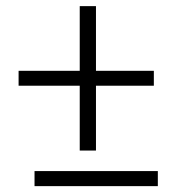

<svg xmlns="http://www.w3.org/2000/svg" viewBox="-20 -639 570 635"><path d="M297.4 -404.8H488.8V-355.5H297.4V-141.1H243.7V-355.5H41.5V-404.8H243.7V-618.7H297.4ZM502 -23.4H94.2V-73.2H502Z"/></svg>

Font: Franko
Style: Light
Weight: 300
Designer: Google
Version: Version 1.200310; 2013